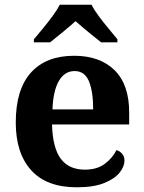

<svg xmlns="http://www.w3.org/2000/svg" viewBox="-20 -786 612 816"><path d="M306 10Q178 10 112.5 -62.5Q47 -135 47 -265Q47 -406 111.5 -477.5Q176 -549 295 -549Q404 -549 466.5 -488Q529 -427 529 -308V-257H201Q204 -157 238.5 -111Q273 -65 341 -65Q392 -65 425 -89.5Q458 -114 475 -148Q489 -144 499 -132.5Q509 -121 509 -104Q509 -78 488 -52Q467 -26 422.5 -8Q378 10 306 10ZM376 -321Q376 -397 358 -440.5Q340 -484 297 -484Q255 -484 230.5 -442.5Q206 -401 203 -321ZM124 -619Q140 -638 161.5 -664Q183 -690 203 -717Q223 -744 234 -766H369Q380 -744 400 -717Q420 -690 442 -664Q464 -638 479 -619V-606H410Q396 -617 376 -633Q356 -649 336 -666Q316 -683 301 -696Q279 -676 246.5 -649.5Q214 -623 193 -606H124Z"/></svg>

Font: Noto Serif Myanmar
Style: Bold
Weight: 700
Designer: Ben Mitchell and the Monotype Design Team
Foundry: Monotype Imaging Inc.
Version: Version 2.106; ttfautohint (v1.8.4.7-5d5b)